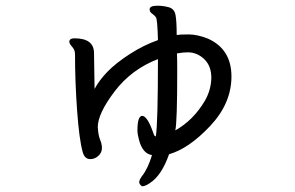

<svg xmlns="http://www.w3.org/2000/svg" viewBox="-20 -568 1040 676"><path d="M597.2 -108.9Q660.2 -144 701.2 -212.9Q723.1 -251 724.1 -293.9Q724.1 -335.9 699 -359.9Q673.8 -383.8 641.1 -383.8Q625 -383.8 603 -379.9Q604 -362.8 604 -317.9Q604 -138.2 597.2 -108.9ZM480 87.9Q470.2 81.1 470.2 73.2Q470.2 65.9 479 53.2Q501 25.9 515.1 -22Q481.9 -26.9 469.2 -76.2Q463.9 -96.2 463.9 -108.9Q463.9 -158.2 480 -160.2Q499 -160.2 520 -99.1Q522.9 -87.9 528.8 -87.9Q536.1 -137.2 536.1 -359.9Q442.9 -324.2 383.5 -246.1Q324.2 -168 324.2 -120.1Q326.2 -90.8 332.5 -75.9Q338.9 -61 338.9 -46.9Q338.9 -30.8 326.4 -19.3Q314 -7.8 297.9 -7.8Q277.8 -7.8 271 -33.2Q258.8 -77.1 251.5 -178.5Q244.1 -279.8 244.1 -377.9Q244.1 -392.1 234.1 -403.1Q224.1 -414.1 224.1 -420.9Q224.1 -433.1 242.2 -433.1Q311 -433.1 311 -380.9L313 -254.9Q329.1 -285.2 358.6 -315.7Q388.2 -346.2 437 -377.7Q485.8 -409.2 536.1 -426.8Q534.2 -500 529.1 -507.1Q523.9 -514.2 515.4 -520Q506.8 -525.9 506.8 -535.2Q506.8 -547.9 534.2 -547.9Q554.2 -547.9 574.2 -542.5Q594.2 -537.1 598.1 -514.6Q602.1 -492.2 602.1 -444.8Q613.8 -446.8 644 -446.8Q674.8 -446.8 711.9 -432.1Q794.9 -395 794.9 -298.8Q794.9 -204.1 720 -124.5Q645 -44.9 575.2 -24.9Q548.8 50.8 506.8 77.1Q491.2 87.9 480 87.9Z"/></svg>

Font: LXGW WenKai Mono GB Screen
Style: Regular
Weight: 400
Monospace: yes
Designer: LXGW / Fontworks Inc.
Foundry: LXGW / Fontworks Inc.
Version: Version 1.510;January 18,2025